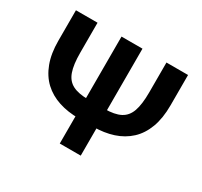

<svg xmlns="http://www.w3.org/2000/svg" viewBox="-150 -930 1191 1131"><g transform="rotate(30 446.0 -364.0)"><path d="M680.2 -727.5H827.1V-520.5Q827.1 -433.6 803.5 -369.9Q779.8 -306.2 735.6 -265.1Q691.4 -224.1 630.4 -204.1Q569.3 -184.1 494.6 -184.1H397Q322.8 -184.1 261.5 -204.1Q200.2 -224.1 156.2 -265.1Q112.3 -306.2 88.4 -369.9Q64.5 -433.6 64.5 -520.5V-727.5H211.4V-523.4Q211.4 -442.9 228 -396Q244.6 -349.1 283.9 -328.9Q323.2 -308.6 391.1 -308.6H500.5Q568.4 -308.6 607.7 -328.9Q647 -349.1 663.6 -396Q680.2 -442.9 680.2 -523.4ZM374.5 -727.5H517.1V0H374.5Z"/></g></svg>

Font: Inter 16pt
Style: Bold
Weight: 700
Version: Version 4.001;git-66647c0bb